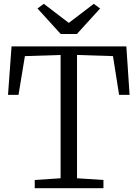

<svg xmlns="http://www.w3.org/2000/svg" viewBox="-20 -986 721 1006"><path d="M297.5 -52V-698L110.5 -692L77 -489H22L40.5 -743H642L659 -489H604L572 -692L383.5 -698V-52L522 -43V0H162V-43ZM298 -808 176.5 -941.5 209.5 -966 340.5 -866 471.5 -966 504.5 -941.5 383 -808Z"/></svg>

Font: Merriweather Light
Style: Regular
Weight: 300
Designer: Eben Sorkin
Foundry: Eben Sorkin
Version: Version 2.100